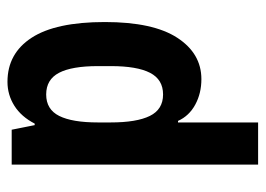

<svg xmlns="http://www.w3.org/2000/svg" viewBox="-116 -418 694 501"><g transform="rotate(-90 230.5 -168.0)"><path d="M423 -241Q423 -115 382 -52Q341 11 274 11Q237 11 207.5 -5Q178 -21 165 -50H161V159H51V-484H142L154 -424H158Q176 -459 204.5 -477Q233 -495 267 -495Q341 -495 382 -432Q423 -369 423 -241ZM161 -259V-226Q161 -158 178 -123.5Q195 -89 234 -89Q273 -89 290.5 -123Q308 -157 308 -225V-259Q308 -327 290.5 -360.5Q273 -394 234 -394Q195 -394 178 -360Q161 -326 161 -259Z"/></g></svg>

Font: Pragati Narrow
Style: Bold
Weight: 700
Designer: Hector Gatti, Marcela Romero, Pablo Cosgaya and Nicolas Silva
Foundry: Omnibus-Type
Version: Version 1.010; ttfautohint (v1.3)